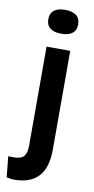

<svg xmlns="http://www.w3.org/2000/svg" viewBox="-125 -772 495 1006"><g transform="rotate(10 122.5 -268.5)"><path d="M26 193Q17 193 7.5 191.5Q-2 190 -13 187L-24 77Q28 82 51 67.5Q74 53 74 2V-523H200V2Q200 51 189 87Q178 123 156 146.5Q134 170 101.5 181.5Q69 193 26 193ZM137 -603Q99 -603 78.5 -619Q58 -635 58 -666Q58 -698 78.5 -714Q99 -730 137 -730Q176 -730 196.5 -714Q217 -698 217 -666Q217 -635 196.5 -619Q176 -603 137 -603Z"/></g></svg>

Font: Bricolage Grotesque 48pt Condensed ExtraBold SemiBold
Style: Regular
Weight: 600
Version: Version 1.000;gftools[0.9.30]